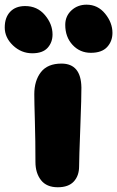

<svg xmlns="http://www.w3.org/2000/svg" viewBox="-89 -788 499 818"><path d="M297.9 -563Q251.5 -563 220.2 -596.7Q189 -630.4 189 -682.1Q189 -719.2 215.3 -743.7Q241.7 -768.1 279.8 -768.1Q327.6 -768.1 358.9 -729.7Q390.1 -691.4 390.1 -647.9Q390.1 -612.3 367.4 -587.6Q344.7 -563 297.9 -563ZM48.8 -561Q1.5 -561 -33.7 -594.5Q-68.8 -627.9 -68.8 -670.9Q-68.8 -713.4 -45.7 -737.8Q-22.5 -762.2 18.1 -762.2Q69.8 -762.2 102.3 -723.9Q134.8 -685.5 134.8 -641.1Q134.8 -607.4 113.8 -584.2Q92.8 -561 48.8 -561ZM157.2 9.8Q109.4 9.8 85.7 -20.5Q62 -50.8 62 -98.1Q62 -188 59.6 -271.7Q57.1 -355.5 57.1 -386.2Q57.1 -444.3 85.4 -480.7Q113.8 -517.1 172.9 -517.1Q256.3 -517.1 257.8 -415Q258.3 -381.3 253.2 -246.1Q248 -110.8 248 -79.1Q248 -39.1 225.3 -14.6Q202.6 9.8 157.2 9.8Z"/></svg>

Font: Shantell Sans Normal
Style: Regular
Weight: 800
Designer: Stephen Nixon, Anya Danilova, Shantell Martin
Foundry: Arrow Type
Version: Version 1.006;[559af2be0]